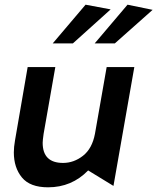

<svg xmlns="http://www.w3.org/2000/svg" viewBox="-20 -789 671 819"><path d="M39 -139Q39 -74 73.5 -32Q108 10 185 10Q286 10 356 -62L464 4L553 -503H435L385 -218Q373 -155 334 -124.5Q295 -94 249 -94Q162 -94 162 -180Q162 -190 166 -218L216 -503H98L44 -190Q39 -162 39 -139ZM452 -749 345 -769 205 -604H291ZM631 -747 524 -769 384 -604H470Z"/></svg>

Font: Geom Medium
Style: Italic
Weight: 500
Italic angle: -10°
Version: Version 1.102